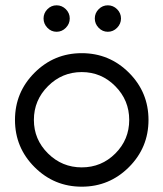

<svg xmlns="http://www.w3.org/2000/svg" viewBox="-20 -681 611 719"><path d="M349.4 -646.5Q363.8 -661.1 383.8 -661.1Q403.8 -661.1 418.5 -646.5Q433.1 -631.8 433.1 -611.8Q433.1 -591.8 418.5 -576.9Q403.8 -562 383.8 -562Q363.8 -562 349.4 -576.9Q335 -591.8 335 -611.8Q335 -631.8 349.4 -646.5ZM157.5 -646.5Q171.9 -661.1 191.9 -661.1Q211.9 -661.1 226.6 -646.5Q241.2 -631.8 241.2 -611.8Q241.2 -591.8 226.6 -576.9Q211.9 -562 191.9 -562Q171.9 -562 157.5 -576.9Q143.1 -591.8 143.1 -611.8Q143.1 -631.8 157.5 -646.5ZM109.4 -408.7Q182.6 -481.9 286.1 -481.9Q389.6 -481.9 462.9 -408.7Q536.1 -335.4 536.1 -231.9Q536.1 -128.4 462.9 -55.2Q389.6 18.1 286.1 18.1Q182.6 18.1 109.4 -55.2Q36.1 -128.4 36.1 -231.9Q36.1 -335.4 109.4 -408.7ZM106.9 -231.9Q106.9 -158.7 159.7 -106.4Q212.4 -54.2 286.1 -54.2Q359.9 -54.2 411.9 -106.2Q463.9 -158.2 463.9 -231.9Q463.9 -305.7 411.6 -358.4Q359.4 -411.1 286.1 -411.1Q212.4 -411.1 159.7 -358.4Q106.9 -305.7 106.9 -231.9Z"/></svg>

Font: Rawengulk
Style: Bold
Weight: 700
Version: Version 0.92